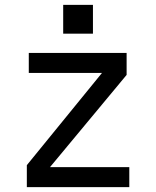

<svg xmlns="http://www.w3.org/2000/svg" viewBox="-20 -767 640 787"><path d="M90 0V-90L398 -468H98V-550H499V-460L185 -82H510V0ZM239 -747H361V-629H239Z"/></svg>

Font: Tiny
Style: Regular
Weight: 400
Designer: Philipp Nurullin, Konstantin Bulenkov
Foundry: JetBrains
Version: Version 2.251; ttfautohint (v1.8.4.7-5d5b)